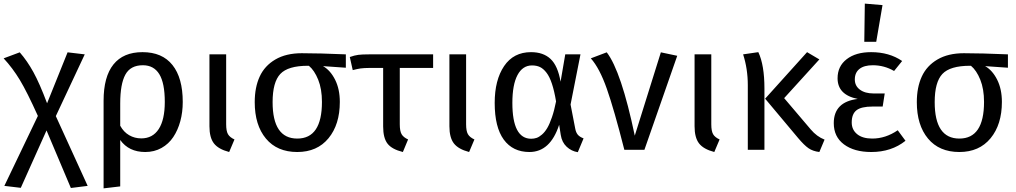

<svg xmlns="http://www.w3.org/2000/svg" viewBox="-25 -827 5611 1060"><path d="M283.2 -186 459 199.2 366.2 210.9 231.9 -106.9 89.8 210 -1 199.2 184.1 -187Q124.5 -319.3 84.7 -385.3Q44.9 -451.2 -4.9 -504.9L84 -538.1Q125 -491.2 159.2 -429.2Q193.4 -367.2 234.9 -256.8L348.1 -538.1L442.9 -526.9Z M761.7 -539.1Q870.6 -539.1 927.2 -468Q983.9 -397 983.9 -264.2Q983.9 -207.5 970.5 -158Q957 -108.4 931.6 -70.3Q906.2 -32.2 866.5 -10Q826.7 12.2 776.9 12.2Q686 12.2 638.7 -54.2V202.1L546.9 212.9V-271Q546.9 -403.3 601.3 -471.2Q655.8 -539.1 761.7 -539.1ZM754.9 -63Q817.9 -63 851.3 -114.5Q884.8 -166 884.8 -264.2Q884.8 -368.2 854.5 -417.5Q824.2 -466.8 763.7 -466.8Q695.3 -466.8 667 -414.8Q638.7 -362.8 638.7 -255.9V-132.8Q657.7 -98.1 688 -80.6Q718.3 -63 754.9 -63Z M1223.6 -526.9V-141.1Q1223.6 -103.5 1233.6 -86.2Q1243.7 -68.8 1269.5 -57.1L1240.2 12.2Q1180.7 -3.4 1156 -35.4Q1131.3 -67.4 1131.3 -129.9V-526.9Z M1884.3 -526.9V-453.1L1758.3 -461.9Q1798.8 -439 1825 -387Q1851.1 -335 1851.1 -264.2Q1851.1 -139.6 1788.6 -63.7Q1726.1 12.2 1616.2 12.2Q1504.9 12.2 1443.1 -62Q1381.3 -136.2 1381.3 -263.2Q1381.3 -344.7 1408.7 -404.3Q1436 -463.9 1495.1 -498.5Q1554.2 -533.2 1641.1 -533.2Q1737.3 -533.2 1884.3 -526.9ZM1752.4 -264.2Q1752.4 -335.4 1731.7 -387Q1710.9 -438.5 1680.2 -463.9H1675.3Q1564.9 -463.9 1522.5 -418.7Q1480 -373.5 1480 -263.2Q1480 -62 1616.2 -62Q1752.4 -62 1752.4 -264.2Z M2366.2 -452.1H2182.1V-141.1Q2182.1 -103.5 2192.1 -86.2Q2202.1 -68.8 2228 -57.1L2199.2 12.2Q2138.2 -2.9 2114.3 -34.2Q2090.3 -65.4 2090.3 -128.9V-452.1H2021Q1982.9 -451.7 1965.8 -449.2Q1948.7 -446.8 1922.4 -439.9L1906.2 -512.2Q1932.1 -521.5 1953.1 -524.2Q1974.1 -526.9 2013.2 -526.9H2366.2Z M2548.3 -526.9V-141.1Q2548.3 -103.5 2558.3 -86.2Q2568.4 -68.8 2594.2 -57.1L2564.9 12.2Q2505.4 -3.4 2480.7 -35.4Q2456.1 -67.4 2456.1 -129.9V-526.9Z M2906.7 -539.1Q2974.6 -539.1 3014.6 -501.5Q3054.7 -463.9 3069.8 -376L3095.7 -526.9H3179.7L3125 -250L3150.9 -116.2Q3154.8 -95.7 3164.8 -83.5Q3174.8 -71.3 3196.8 -63L3165 13.2Q3129.9 7.8 3103.5 -16.8Q3077.1 -41.5 3070.8 -82L3062 -138.2Q3013.2 12.2 2897.9 12.2Q2806.2 12.2 2756.1 -56.4Q2706.1 -125 2706.1 -258.8Q2706.1 -385.3 2758.1 -462.2Q2810.1 -539.1 2906.7 -539.1ZM2912.1 -465.8Q2860.4 -465.8 2832 -412.6Q2803.7 -359.4 2803.7 -258.8Q2803.7 -61 2907.7 -61Q2923.3 -61 2937.3 -65.7Q2951.2 -70.3 2967 -84Q2982.9 -97.7 2996.1 -119.9Q3009.3 -142.1 3022.2 -179.7Q3035.2 -217.3 3044.9 -267.1Q3035.2 -325.2 3022.2 -364.3Q3009.3 -403.3 2992.2 -425.5Q2975.1 -447.8 2956.3 -456.8Q2937.5 -465.8 2912.1 -465.8Z M3324.7 -538.1Q3404.8 -434.1 3479.5 -78.1L3623.5 -538.1L3713.9 -519L3532.7 0H3421.9Q3365.2 -223.1 3325.2 -336.9Q3285.2 -450.7 3236.8 -504.9Z M3901.9 -526.9V-141.1Q3901.9 -103.5 3911.9 -86.2Q3921.9 -68.8 3947.8 -57.1L3918.5 12.2Q3858.9 -3.4 3834.2 -35.4Q3809.6 -67.4 3809.6 -129.9V-526.9Z M4161.6 -539.1Q4195.3 -467.8 4195.3 -338.9V0H4103.5V-356.9Q4103.5 -446.8 4077.6 -526.9ZM4498.5 -499 4304.2 -285.2 4450.7 -112.8Q4484.4 -72.8 4527.3 -56.2L4498.5 12.2Q4462.4 7.8 4438.5 -8.8Q4414.6 -25.4 4381.3 -64.9L4199.2 -282.2L4430.7 -539.1Z M4749.5 -807.1 4847.2 -798.8 4812.5 -596.2H4746.6ZM4784.2 -539.1Q4884.3 -539.1 4955.6 -490.2L4911.1 -435.1Q4856.4 -466.8 4793.5 -466.8Q4745.6 -466.8 4720 -446.5Q4694.3 -426.3 4694.3 -388.2Q4694.3 -353 4722.4 -332Q4750.5 -311 4798.3 -311H4859.4L4848.1 -238.8H4792.5Q4730 -238.8 4703.6 -218.3Q4677.2 -197.8 4677.2 -150.9Q4677.2 -110.8 4707 -86.4Q4736.8 -62 4790.5 -62Q4864.3 -62 4931.2 -107.9L4974.1 -49.8Q4896.5 12.2 4785.2 12.2Q4690.9 12.2 4634.5 -29.8Q4578.1 -71.8 4578.1 -147Q4578.1 -264.6 4710.4 -280.8Q4599.1 -303.2 4599.1 -395Q4599.1 -461.4 4649.4 -500.2Q4699.7 -539.1 4784.2 -539.1Z M5539.6 -526.9V-453.1L5413.6 -461.9Q5454.1 -439 5480.2 -387Q5506.3 -335 5506.3 -264.2Q5506.3 -139.6 5443.8 -63.7Q5381.3 12.2 5271.5 12.2Q5160.2 12.2 5098.4 -62Q5036.6 -136.2 5036.6 -263.2Q5036.6 -344.7 5064 -404.3Q5091.3 -463.9 5150.4 -498.5Q5209.5 -533.2 5296.4 -533.2Q5392.6 -533.2 5539.6 -526.9ZM5407.7 -264.2Q5407.7 -335.4 5387 -387Q5366.2 -438.5 5335.4 -463.9H5330.6Q5220.2 -463.9 5177.7 -418.7Q5135.3 -373.5 5135.3 -263.2Q5135.3 -62 5271.5 -62Q5407.7 -62 5407.7 -264.2Z"/></svg>

Font: FiraGO
Style: Regular
Weight: 400
Designer: bBox Type
Foundry: bBox Type GmbH
Version: Version 1.001;PS 001.001;hotconv 1.0.88;makeotf.lib2.5.64775